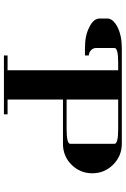

<svg xmlns="http://www.w3.org/2000/svg" viewBox="153 -808 655 1002"><g transform="rotate(90 481.0 -307.5)"><path d="M77.1 -500V-539.1Q77.1 -569.8 122.1 -592.8Q166.5 -615.2 231 -615.2H731Q794.4 -615.2 839.8 -569.8Q884.8 -524.9 884.8 -460.9Q884.8 -397.5 839.8 -352.5Q795.4 -308.1 731 -308.1H500V-19H577.1V0H270V-19H347.2V-596.2H308.1Q231 -596.2 231 -577.1V-481Q231 -464.8 243.2 -454.1Q255.9 -442.9 270 -442.9V-422.9H231Q164.6 -422.9 122.1 -445.8Q77.1 -467.3 77.1 -500ZM500 -327.1H653.8Q731 -327.1 731 -346.2V-577.1Q731 -596.2 653.8 -596.2H500Z"/></g></svg>

Font: Hjet
Style: Regular
Weight: 400
Designer: T. Christopher White
Version: Version 1.2